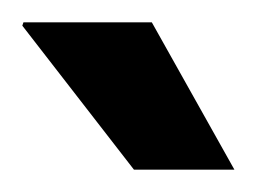

<svg xmlns="http://www.w3.org/2000/svg" viewBox="-20 -743 230 172"><path d="M190 -591H100L0 -720L1 -723H116Z"/></svg>

Font: Archivo SemiCondensed SemiBold
Style: Regular
Weight: 600
Width: 4
Designer: Hector Gatti
Foundry: Omnibus-Type
Version: Version 2.001; ttfautohint (v1.8.3)